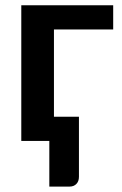

<svg xmlns="http://www.w3.org/2000/svg" viewBox="-20 -533 462 726"><path d="M408 -421.5H184V-91.5H278.5V135.5Q278.5 152.5 268.8 162.5Q259 172.5 243.5 172.5H166.5V0H60.5V-513H408Z"/></svg>

Font: Lato 2
Style: Bold
Weight: 700
Designer: Lukasz Dziedzic with Adam Twardoch and Botio Nikoltchev
Foundry: tyPoland Lukasz Dziedzic
Version: Version 2.015; 2015-08-06; http://www.latofonts.com/